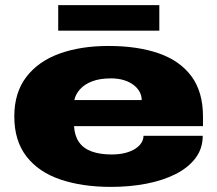

<svg xmlns="http://www.w3.org/2000/svg" viewBox="-20 -720 851 752"><path d="M415 12Q302 12 216.5 -17Q131 -46 83.5 -107.5Q36 -169 36 -264Q36 -357 83 -418.5Q130 -480 213 -510Q296 -540 405 -540Q519 -540 602 -511Q685 -482 730 -421Q775 -360 775 -264V-226H270Q272 -189 289 -164Q306 -139 338.5 -127Q371 -115 417 -115Q447 -115 470.5 -121Q494 -127 510 -137.5Q526 -148 534 -161Q542 -174 542 -188H774Q774 -138 745.5 -100.5Q717 -63 667.5 -38Q618 -13 553 -0.5Q488 12 415 12ZM271 -328H535Q535 -345 527 -360Q519 -375 503.5 -387Q488 -399 465.5 -406Q443 -413 415 -413Q371 -413 341 -401.5Q311 -390 293.5 -370.5Q276 -351 271 -328ZM208 -600V-700H604V-600Z"/></svg>

Font: Archivo Expanded Black
Style: Regular
Weight: 900
Width: 7
Designer: Hector Gatti
Foundry: Omnibus-Type
Version: Version 2.001